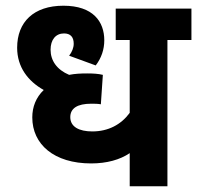

<svg xmlns="http://www.w3.org/2000/svg" viewBox="-20 -652 690 672"><path d="M650 -512V-622H385V-512H434V-257C404 -216 359 -192 303 -192C257 -192 226 -208 226 -242C226 -273 251 -289 299 -289C311 -289 322 -289 333 -287L340 -390C324 -394 305 -395 285 -395C263 -395 242 -394 222 -390C179 -408 157 -440 157 -478C157 -513 175 -535 204 -535C227 -535 238 -522 238 -499C238 -485 232 -470 222 -457L315 -423C335 -449 345 -479 345 -511C345 -576 306 -632 202 -632C98 -632 40 -575 40 -485C40 -417 78 -368 133 -337C106 -311 93 -278 93 -241C93 -147 169 -80 299 -80C354 -80 400 -93 434 -116V0H566V-512Z"/></svg>

Font: Noto Sans Devanagari SemiCondensed
Style: Bold
Weight: 700
Width: 4
Designer: Jelle Bosma - Monotype Design Team
Foundry: Monotype Imaging Inc.
Version: Version 2.004